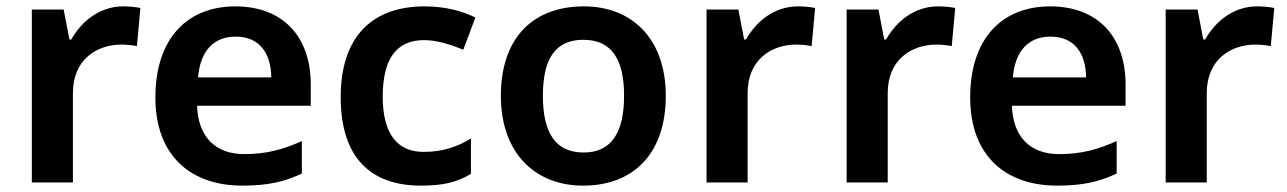

<svg xmlns="http://www.w3.org/2000/svg" viewBox="-20 -573 4041 603"><path d="M367 -553C293 -553 236 -506 204 -449H198L180 -543H80V0H209V-281C209 -385 283 -433 362 -433C376 -433 398 -431 410 -428L421 -548C407 -551 384 -553 367 -553Z M719 -553C569 -553 468 -453 468 -267C468 -82 581 10 741 10C821 10 873 -2 928 -28V-130C868 -103 816 -89 747 -89C655 -89 602 -145 599 -241H956V-307C956 -461 866 -553 719 -553ZM720 -458C796 -458 831 -405 832 -330H602C609 -415 653 -458 720 -458Z M1302 10C1373 10 1416 -1 1459 -27V-138C1416 -112 1371 -96 1310 -96C1227 -96 1182 -154 1182 -269C1182 -387 1224 -447 1312 -447C1351 -447 1393 -434 1435 -417L1473 -518C1435 -537 1381 -553 1313 -553C1159 -553 1050 -468 1050 -268C1050 -76 1146 10 1302 10Z M2071 -272C2071 -452 1964 -553 1814 -553C1652 -553 1553 -452 1553 -272C1553 -92 1661 10 1811 10C1971 10 2071 -92 2071 -272ZM1685 -272C1685 -387 1723 -448 1812 -448C1901 -448 1940 -387 1940 -272C1940 -158 1901 -94 1813 -94C1723 -94 1685 -158 1685 -272Z M2486 -553C2412 -553 2355 -506 2323 -449H2317L2299 -543H2199V0H2328V-281C2328 -385 2402 -433 2481 -433C2495 -433 2517 -431 2529 -428L2540 -548C2526 -551 2503 -553 2486 -553Z M2926 -553C2852 -553 2795 -506 2763 -449H2757L2739 -543H2639V0H2768V-281C2768 -385 2842 -433 2921 -433C2935 -433 2957 -431 2969 -428L2980 -548C2966 -551 2943 -553 2926 -553Z M3278 -553C3128 -553 3027 -453 3027 -267C3027 -82 3140 10 3300 10C3380 10 3432 -2 3487 -28V-130C3427 -103 3375 -89 3306 -89C3214 -89 3161 -145 3158 -241H3515V-307C3515 -461 3425 -553 3278 -553ZM3279 -458C3355 -458 3390 -405 3391 -330H3161C3168 -415 3212 -458 3279 -458Z M3928 -553C3854 -553 3797 -506 3765 -449H3759L3741 -543H3641V0H3770V-281C3770 -385 3844 -433 3923 -433C3937 -433 3959 -431 3971 -428L3982 -548C3968 -551 3945 -553 3928 -553Z"/></svg>

Font: Noto Kufi Arabic SemiBold
Style: Regular
Weight: 600
Designer: Monotype Design Team, David Williams, Khaled Hosny
Foundry: Google LLC
Version: Version 2.109